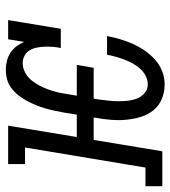

<svg xmlns="http://www.w3.org/2000/svg" viewBox="-3 -595 586 660"><g transform="rotate(-90 290.0 -265.0)"><path d="M330 8Q304 8 280.5 -1.5Q257 -11 241.5 -30Q226 -49 218.5 -73Q211 -97 208.5 -123Q206 -149 208 -175.5Q210 -202 215 -228L216 -236H139L100 0H-20V-58H44L113 -472H56V-530H188L149 -294H226L233 -338Q236 -354 239.5 -370.5Q243 -387 247.5 -402.5Q252 -418 258.5 -434Q265 -450 273 -465Q281 -480 292 -494Q303 -508 316.5 -518.5Q330 -529 346.5 -533.5Q363 -538 380 -538Q396 -538 411.5 -534Q427 -530 439.5 -521.5Q452 -513 461 -501Q470 -489 476 -475L485 -530H551L521 -349H455Q458 -363 459 -377Q460 -391 459.5 -404.5Q459 -418 456.5 -431Q454 -444 447.5 -455.5Q441 -467 429 -473.5Q417 -480 403 -480Q403 -480 403 -480Q403 -480 403 -480Q387 -480 371.5 -472Q356 -464 345 -451Q334 -438 326 -422.5Q318 -407 312.5 -392Q307 -377 303 -361Q299 -345 297 -328L291 -294H397L387 -236H281L278 -218Q276 -202 274 -185Q272 -168 272 -150.5Q272 -133 274 -116.5Q276 -100 282 -85.5Q288 -71 300.5 -60.5Q313 -50 330 -50Q345 -50 359.5 -57.5Q374 -65 384.5 -77Q395 -89 402.5 -103Q410 -117 415.5 -131.5Q421 -146 425 -160.5Q429 -175 432 -190H496Q492 -168 485.5 -146Q479 -124 469.5 -102.5Q460 -81 446.5 -61Q433 -41 415 -25Q397 -9 375 -0.5Q353 8 330 8Z"/></g></svg>

Font: Iosevka Curly Slab LtExObl
Style: Regular
Weight: 300
Width: 7
Italic angle: -9°
Monospace: yes
Designer: Belleve Invis
Foundry: Belleve Invis
Version: Version 11.1.0; ttfautohint (v1.8.3)